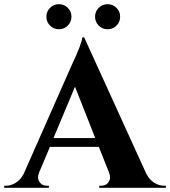

<svg xmlns="http://www.w3.org/2000/svg" viewBox="-48 -899 814 919"><path d="M276.5 -776.5Q259 -759 234 -759Q209 -759 191.5 -776.5Q174 -794 174 -819Q174 -844 191.5 -861.5Q209 -879 234 -879Q259 -879 276.5 -861.5Q294 -844 294 -819Q294 -794 276.5 -776.5ZM509.5 -776.5Q492 -759 467 -759Q442 -759 424.5 -776.5Q407 -794 407 -819Q407 -844 424.5 -861.5Q442 -879 467 -879Q492 -879 509.5 -861.5Q527 -844 527 -819Q527 -794 509.5 -776.5ZM737 -10H746V0H427V-10H436Q458 -10 468.5 -23.5Q479 -37 479 -49Q479 -61 474 -73L425 -196H191L139 -73Q134 -60 134 -48.5Q134 -37 144.5 -23.5Q155 -10 178 -10H186V0H-28V-10H-19Q4 -10 27 -24Q50 -38 65 -66L296 -589Q343 -688 346 -720H355L652 -68Q667 -39 690 -24.5Q713 -10 737 -10ZM208 -238H408L311 -484Z"/></svg>

Font: Cinzel Decorative
Style: Bold
Weight: 700
Version: Version 1.002;PS 001.002;hotconv 1.0.56;makeotf.lib2.0.21325